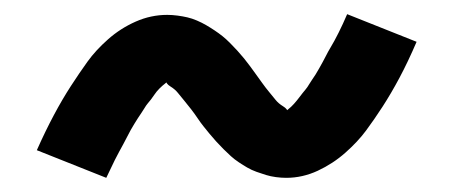

<svg xmlns="http://www.w3.org/2000/svg" viewBox="-20 -436 640 271"><path d="M130 -185 32 -224Q44 -251 56 -273.5Q68 -296 80 -314.5Q92 -333 103.5 -349Q115 -365 132.5 -380.5Q150 -396 171.5 -405.5Q193 -415 216 -415Q223 -415 230.5 -414Q238 -413 244.5 -411.5Q251 -410 258 -407Q265 -404 271 -400.5Q277 -397 283 -393Q289 -389 294 -385Q299 -381 304.5 -375.5Q310 -370 315 -364.5Q320 -359 324.5 -353.5Q329 -348 333 -342.5Q337 -337 341 -331.5Q345 -326 350 -319Q355 -312 360 -306Q365 -300 369 -295Q373 -290 379.5 -286Q386 -282 386 -278Q386 -277 386 -277H382Q382 -278 386.5 -281.5Q391 -285 395 -289.5Q399 -294 402 -298Q405 -302 407 -304.5Q409 -307 411.5 -310Q414 -313 416 -316.5Q418 -320 420.5 -323.5Q423 -327 425.5 -331Q428 -335 430.5 -339.5Q433 -344 435.5 -348.5Q438 -353 440.5 -358Q443 -363 446 -368Q449 -373 452 -378.5Q455 -384 458 -390Q461 -396 464 -402.5Q467 -409 470 -416L568 -377Q556 -349 544 -326.5Q532 -304 520 -285.5Q508 -267 496.5 -251.5Q485 -236 467.5 -220.5Q450 -205 428.5 -195Q407 -185 384 -185Q377 -185 369.5 -186Q362 -187 355.5 -189Q349 -191 342 -193.5Q335 -196 329 -199.5Q323 -203 317 -207Q311 -211 306 -215.5Q301 -220 295.5 -225.5Q290 -231 285 -236.5Q280 -242 275.5 -247.5Q271 -253 267 -258Q263 -263 259 -269Q255 -275 250 -281.5Q245 -288 240 -294Q235 -300 231 -305Q227 -310 220.5 -314Q214 -318 214 -323H218Q218 -322 213.5 -318.5Q209 -315 205 -311Q201 -307 198 -302.5Q195 -298 193 -295.5Q191 -293 188.5 -290Q186 -287 184 -283.5Q182 -280 179.5 -276.5Q177 -273 174.5 -269Q172 -265 169.5 -261Q167 -257 164.5 -252.5Q162 -248 159.5 -243Q157 -238 154 -232.5Q151 -227 148 -221.5Q145 -216 142 -210Q139 -204 136 -197.5Q133 -191 130 -185Z"/></svg>

Font: Iosevka Extended
Style: Bold
Weight: 700
Width: 7
Monospace: yes
Designer: Belleve Invis
Foundry: Belleve Invis
Version: Version 32.5.0; ttfautohint (v1.8.4)